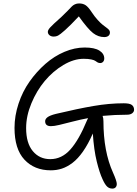

<svg xmlns="http://www.w3.org/2000/svg" viewBox="-20 -942 804 1123"><path d="M294.9 -728Q278.8 -728 269.3 -736.1Q259.8 -744.1 259.8 -755.9Q259.8 -766.1 273.2 -781.2Q286.6 -796.4 338.9 -842.8Q356.9 -859.4 375 -878.2Q393.1 -897 400.1 -904.3Q407.2 -911.6 418 -916.7Q428.7 -921.9 442.9 -921.9Q465.3 -921.9 481 -911.4Q496.6 -900.9 516.1 -871.1Q533.2 -845.2 551 -825.7Q568.8 -806.2 581.1 -796.6Q593.3 -787.1 603.3 -779.8Q613.3 -772.5 618.2 -766.4Q623 -760.3 623 -752Q623 -739.3 614 -732.2Q605 -725.1 589.8 -725.1Q554.7 -725.1 524.4 -748.5Q494.1 -772 440.9 -846.2Q391.1 -793 360.8 -766.1Q330.6 -739.3 319.1 -733.6Q307.6 -728 294.9 -728ZM277.8 -204.1Q244.1 -204.1 244.1 -232.9Q244.1 -246.1 258.1 -256.6Q272 -267.1 307.1 -275.9Q434.6 -306.2 526.6 -322Q618.7 -337.9 704.1 -337.9Q738.8 -337.9 751.5 -327.9Q764.2 -317.9 764.2 -299.8Q764.2 -288.1 753.2 -279.5Q742.2 -271 722.2 -271Q653.3 -271 580.1 -264.2Q585 -251 585 -232.9Q585 -56.2 641.1 67.9Q663.1 117.2 663.1 133.8Q663.1 146.5 656.2 153.8Q649.4 161.1 637.2 161.1Q618.7 161.1 606 148.7Q593.3 136.2 580.1 106.9Q562.5 69.8 545.9 2.7Q529.3 -64.5 522.9 -161.1Q495.6 -99.1 465.6 -56.2Q435.5 -13.2 404.1 10.5Q372.6 34.2 342 44.2Q311.5 54.2 276.9 54.2Q181.2 54.2 123 -8.1Q64.9 -70.3 64.9 -193.8Q64.9 -264.6 88.4 -335.7Q111.8 -406.7 152.8 -464.8Q193.8 -522.9 245.6 -568.4Q297.4 -613.8 357.2 -638.9Q417 -664.1 475.1 -664.1Q533.2 -664.1 561.5 -646Q589.8 -627.9 589.8 -600.1Q589.8 -587.9 583 -580.6Q576.2 -573.2 565.9 -573.2Q557.6 -573.2 550.5 -577.1Q543.5 -581.1 537.6 -585.7Q531.7 -590.3 514.2 -594.2Q496.6 -598.1 469.2 -598.1Q411.6 -598.1 350.6 -561.8Q289.6 -525.4 241.9 -468.5Q194.3 -411.6 163.6 -337.6Q132.8 -263.7 132.8 -192.9Q132.8 -105 171.9 -58.1Q210.9 -11.2 273.9 -11.2Q340.8 -11.2 391.1 -67.1Q441.4 -123 488.8 -237.8Q489.7 -240.2 495.1 -251Q452.1 -243.2 404.1 -230.7Q356 -218.3 326.2 -211.2Q296.4 -204.1 277.8 -204.1Z"/></svg>

Font: Shantell Sans Irregular Bouncy
Style: Regular
Weight: 300
Designer: Stephen Nixon, Anya Danilova, Shantell Martin
Foundry: Arrow Type
Version: Version 1.006;[9816181b4]